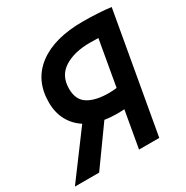

<svg xmlns="http://www.w3.org/2000/svg" viewBox="-177 -837 939 971"><g transform="rotate(-30 292.5 -351.5)"><path d="M353.5 -212.4Q315.9 -212.4 282.7 -217.8L126.5 0H-15.1L175.8 -256.8Q131.3 -285.6 107.4 -330.6Q83.5 -375.5 83.5 -434.1Q83.5 -562.5 176.5 -632.8Q269.5 -703.1 435.5 -703.1Q481 -703.1 527.1 -700.4Q573.2 -697.8 600.1 -693.4L477.5 0H359.4L397 -213.9Q376.5 -212.4 353.5 -212.4ZM417 -326.7 463.4 -591.3Q437 -592.3 414.1 -592.3Q322.3 -592.3 264.4 -555.7Q206.5 -519 206.5 -442.9Q206.5 -377.9 250.2 -350.8Q293.9 -323.7 370.6 -323.7Q394 -323.7 417 -326.7Z"/></g></svg>

Font: Cascadia Mono NF SemiBold
Style: Italic
Weight: 600
Italic angle: -10°
Monospace: yes
Designer: Aaron Bell
Foundry: Saja Typeworks
Version: Version 2404.023; ttfautohint (v1.8.4)